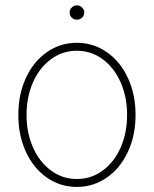

<svg xmlns="http://www.w3.org/2000/svg" viewBox="-20 -701 585 731"><path d="M49.8 -263.7Q49.8 -341.8 78.6 -404.3Q107.4 -466.8 158.4 -502.4Q209.5 -538.1 272.5 -538.1Q335.4 -538.1 386.7 -502.4Q438 -466.8 467 -404.1Q496.1 -341.3 496.1 -263.7Q496.1 -185.5 467 -123Q438 -60.5 386.7 -24.9Q335.4 10.7 272.5 10.7Q209.5 10.7 158.4 -24.9Q107.4 -60.5 78.6 -123Q49.8 -185.5 49.8 -263.7ZM463.9 -263.7Q463.9 -332 439.2 -387.7Q414.6 -443.4 370.8 -475.6Q327.1 -507.8 272.5 -507.8Q217.8 -507.8 174.1 -475.6Q130.4 -443.4 105.7 -387.7Q81.1 -332 81.1 -263.7Q81.1 -195.3 105.7 -139.6Q130.4 -84 174.1 -51.8Q217.8 -19.5 272.5 -19.5Q327.6 -19.5 371.3 -51.8Q415 -84 439.5 -139.6Q463.9 -195.3 463.9 -263.7ZM245.1 -653.3Q245.1 -664.6 253.4 -672.6Q261.7 -680.7 272.5 -680.7Q284.2 -680.7 292.5 -672.6Q300.8 -664.6 300.8 -653.3Q300.8 -641.6 292.5 -633.8Q284.2 -626 272.5 -626Q261.2 -626 253.2 -633.8Q245.1 -641.6 245.1 -653.3Z"/></svg>

Font: Pretendard GOV Thin
Style: Regular
Weight: 100
Designer: Base glyphs from Inter by Rasmus Andersson; Hangeul glyphs from Noto Sans CJK(Source Han Sans) by Jang Soo-young and Kan
Foundry: Kil Hyung-jin
Version: Version 1.309